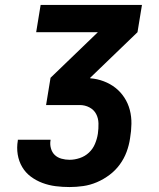

<svg xmlns="http://www.w3.org/2000/svg" viewBox="-20 -755 640 775"><path d="M261 0Q232 0 204.5 -3.5Q177 -7 151.5 -16.5Q126 -26 104.5 -42Q83 -58 69.5 -81Q56 -104 51.5 -131.5Q47 -159 52 -188Q52 -189 52 -189.5Q52 -190 52 -191H184Q184 -190 184 -190Q184 -190 184 -189Q181 -173 185.5 -156.5Q190 -140 201 -129.5Q212 -119 228 -114.5Q244 -110 261 -110Q281 -110 302 -117Q323 -124 339 -139Q355 -154 363.5 -174.5Q372 -195 375 -215Q378 -236 377.5 -257Q377 -278 368 -295Q359 -312 341 -321.5Q323 -331 302 -331H166L184 -441L375 -625H126L144 -735H553L535 -625L344 -441V-439Q372 -437 398.5 -427Q425 -417 446 -400.5Q467 -384 482 -361Q497 -338 504 -311Q511 -284 510.5 -255Q510 -226 505 -197Q501 -169 491 -142Q481 -115 463.5 -91Q446 -67 422 -49Q398 -31 371 -19.5Q344 -8 316 -4Q288 0 261 0Z"/></svg>

Font: Iosevka SS04 XBd Ex Obl
Style: Regular
Weight: 800
Width: 7
Italic angle: -9°
Monospace: yes
Designer: Belleve Invis
Foundry: Belleve Invis
Version: Version 19.0.0; ttfautohint (v1.8.4)